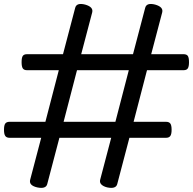

<svg xmlns="http://www.w3.org/2000/svg" viewBox="-20 -917 965 960"><path d="M166 20Q123 10 131 -19L186 -228H28Q13 -228 6.5 -237Q0 -246 0 -268Q0 -291 6.5 -299.5Q13 -308 28 -308H207L274 -566H115Q100 -566 94 -575Q88 -584 88 -606Q88 -629 94 -637.5Q100 -646 115 -646H295L356 -878Q363 -905 406 -894Q448 -882 441 -855L386 -646H645L706 -878Q713 -905 756 -894Q798 -882 791 -855L736 -646H898Q913 -646 919 -637.5Q925 -629 925 -606Q925 -584 919 -575Q913 -566 898 -566H715L648 -308H810Q825 -308 831.5 -299.5Q838 -291 838 -268Q838 -246 831.5 -237Q825 -228 810 -228H627L566 4Q559 29 516 20Q496 15 486.5 5Q477 -5 481 -19L536 -228H277L216 4Q209 29 166 20ZM298 -308H557L624 -566H365Z"/></svg>

Font: Playwrite GB S
Style: Regular
Weight: 400
Designer: Veronika Burian, José Scaglione
Foundry: TypeTogether
Version: Version 1.000